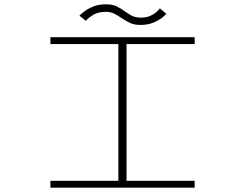

<svg xmlns="http://www.w3.org/2000/svg" viewBox="-20 -873 1140 893"><path d="M214.5 0V-32H530.5V-668H214.5V-700H885.5V-668H568.5V-32H885.5V0ZM633 -757Q602.5 -757 581.5 -767.8Q560.5 -778.5 542.5 -791Q527 -801.5 510.5 -809.8Q494 -818 470 -818Q437.5 -818 413.5 -803.8Q389.5 -789.5 379.5 -776L349.5 -800Q354 -805.5 370 -818.2Q386 -831 412 -842Q438 -853 472.5 -853Q503 -853 523 -843.2Q543 -833.5 559.5 -821Q575.5 -809 593 -800Q610.5 -791 635.5 -791Q668 -791 691 -805.5Q714 -820 723.5 -834L753.5 -809Q750 -804 734.5 -791.2Q719 -778.5 693.2 -767.8Q667.5 -757 633 -757Z"/></svg>

Font: Trispace Expanded Thin
Style: Regular
Weight: 100
Width: 7
Designer: Tyler Finck
Foundry: Etcetera Type Company
Version: Version 1.210; ttfautohint (v1.8.3)